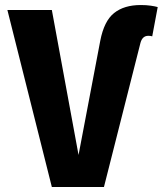

<svg xmlns="http://www.w3.org/2000/svg" viewBox="-20 -751 655 771"><path d="M591.3 -605.1Q588.2 -606.2 584.4 -606.7Q580.5 -607.2 575.4 -607.2Q551.8 -607.2 544.1 -579L397.4 0H188.2L9.7 -710.8H188.2L295.4 -128.7L382.6 -587.2Q397.9 -666.7 438.2 -698.7Q478.5 -730.8 545.1 -730.8Q567.7 -730.8 585.4 -728.2Q603.1 -725.6 613.3 -722.6Z"/></svg>

Font: Fira Code
Style: Bold
Weight: 700
Monospace: yes
Designer: Carrois Corporate, Edenspiekermann AG, Nikita Prokopov
Foundry: Carrois Corporate, Edenspiekermann AG, Nikita Prokopov
Version: Version 6.000; ttfautohint (v1.8.2) -l 8 -r 50 -G 200 -x 14 